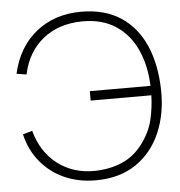

<svg xmlns="http://www.w3.org/2000/svg" viewBox="-53 -785 798 851"><g transform="rotate(-5 346.0 -360.0)"><path d="M339 15Q262.5 15 200 -13Q137.5 -41 94.8 -92.8Q52 -144.5 35 -216L77 -228Q103.5 -132 173.2 -78.8Q243 -25.5 339 -27Q403.5 -28 458.5 -51Q513.5 -74 551 -124Q589.5 -175 602.5 -228.5Q615.5 -282 617 -339H347V-381H617Q613.5 -472.5 581.2 -543Q549 -613.5 488.2 -653.2Q427.5 -693 339 -692Q234 -690.5 164.5 -634.2Q95 -578 74 -479L30 -486Q57 -604.5 139.2 -669.8Q221.5 -735 339 -735Q444 -735 515 -688Q586 -641 622.8 -556.8Q659.5 -472.5 662 -360Q664.5 -255 628.2 -170Q592 -85 519 -35Q446 15 339 15Z"/></g></svg>

Font: Manrope ExtraLight
Style: Regular
Weight: 200
Designer: Mikhail Sharanda
Foundry: Mikhail Sharanda
Version: Version 4.505